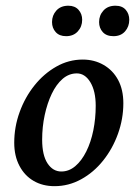

<svg xmlns="http://www.w3.org/2000/svg" viewBox="-20 -637 476 665"><path d="M168.9 7.8Q127.9 7.8 96.7 -10.3Q65.4 -28.3 47.4 -62.5Q29.3 -96.7 29.3 -142.6Q29.3 -197.3 47.9 -248.5Q66.4 -299.8 99.1 -340.8Q131.8 -381.8 174.8 -406.2Q217.8 -430.7 266.6 -430.7Q306.6 -430.7 338.9 -412.1Q371.1 -393.6 389.2 -359.9Q407.2 -326.2 407.2 -279.3Q407.2 -225.6 388.7 -173.8Q370.1 -122.1 337.4 -81.1Q304.7 -40 261.2 -16.1Q217.8 7.8 168.9 7.8ZM192.4 -43Q218.8 -43 240.7 -61.5Q262.7 -80.1 278.8 -112.3Q294.9 -144.5 303.2 -185.5Q311.5 -226.6 311.5 -270.5Q311.5 -321.3 293 -352.1Q274.4 -382.8 246.1 -382.8Q218.8 -382.8 196.8 -363.8Q174.8 -344.7 159.2 -312Q143.6 -279.3 134.8 -238.3Q126 -197.3 126 -153.3Q126 -99.6 144.5 -71.3Q163.1 -43 192.4 -43ZM209 -511.7Q185.5 -511.7 172.9 -525.9Q160.2 -540 160.2 -560.5Q160.2 -584 175.3 -600.6Q190.4 -617.2 216.8 -617.2Q239.3 -617.2 252 -603Q264.6 -588.9 264.6 -568.4Q264.6 -544.9 249.5 -528.3Q234.4 -511.7 209 -511.7ZM373 -511.7Q348.6 -511.7 335.9 -525.9Q323.2 -540 323.2 -560.5Q323.2 -584 338.4 -600.6Q353.5 -617.2 379.9 -617.2Q403.3 -617.2 415.5 -603Q427.7 -588.9 427.7 -568.4Q427.7 -544.9 413.1 -528.3Q398.4 -511.7 373 -511.7Z"/></svg>

Font: Crimson Pro Medium
Style: Italic
Weight: 500
Italic angle: -12°
Designer: Jacques Le Bailly
Foundry: Baron von Fonthausen
Version: Version 1.003